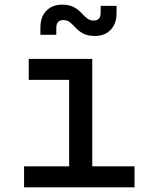

<svg xmlns="http://www.w3.org/2000/svg" viewBox="-20 -802 640 822"><path d="M83 0V-90H276V-460H103V-550H375V-90H556V0ZM386 -648Q356 -648 337 -658Q318 -668 305 -682Q292 -696 280 -706Q268 -716 251 -716Q221 -716 221 -682V-653H153V-684Q153 -730 178.5 -756Q204 -782 246 -782Q276 -782 295 -772Q314 -762 327 -748Q340 -734 352 -724Q364 -714 381 -714Q411 -714 411 -748V-777H479V-747Q479 -700 453.5 -674Q428 -648 386 -648Z"/></svg>

Font: JetBrainsMono NFM Medium
Style: Regular
Weight: 500
Monospace: yes
Designer: Philipp Nurullin, Konstantin Bulenkov
Foundry: JetBrains
Version: Version 2.304; ttfautohint (v1.8.4.7-5d5b);Nerd Fonts 3.3.0